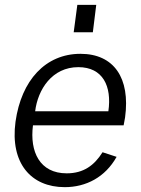

<svg xmlns="http://www.w3.org/2000/svg" viewBox="-20 -762 581 792"><path d="M490 -245 496 -278C518 -440 450 -540 312 -540C168 -540 68 -431 44 -260C21 -89 108 10 247 10C335 10 414 -31 461 -115L403 -134C369 -80 325 -47 255 -47C144 -47 102 -136 116 -245ZM299 -742 284 -629H363L377 -742ZM125 -303C136 -393 195 -485 303 -485C404 -485 442 -407 427 -303Z"/></svg>

Font: Cheyenne Sans Light
Style: Italic
Weight: 300
Italic angle: -8.13011°
Designer: The Public Sans project authors (U.S. Web Design System), Libre Franklin designed by Pablo Impallari and Rodrigo Fuenzal
Foundry: The Cheyenne Sans Project Authors
Version: Version 2.007